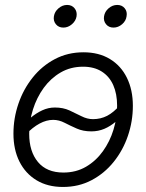

<svg xmlns="http://www.w3.org/2000/svg" viewBox="-20 -743 590 774"><path d="M233.9 10.7Q171.9 10.7 127.2 -16.4Q82.5 -43.5 58.3 -91.8Q34.2 -140.1 34.2 -204.1Q34.2 -266.1 54.2 -324.7Q74.2 -383.3 111.6 -430.2Q148.9 -477.1 200.9 -504.6Q252.9 -532.2 316.4 -532.2Q378.4 -532.2 423.1 -505.1Q467.8 -478 491.7 -429.2Q515.6 -380.4 515.6 -316.4Q515.6 -253.9 495.6 -195.3Q475.6 -136.7 438.2 -90.3Q400.9 -43.9 349.1 -16.6Q297.4 10.7 233.9 10.7ZM235.4 -47.4Q286.6 -47.4 326.7 -70.8Q366.7 -94.2 394.8 -133.3Q422.9 -172.4 437.5 -220.2Q452.1 -268.1 452.1 -316.9Q452.1 -364.7 436.5 -399.9Q420.9 -435.1 390.1 -454.6Q359.4 -474.1 314.9 -474.1Q264.6 -474.1 224.6 -450.9Q184.6 -427.7 156.2 -388.7Q127.9 -349.6 112.8 -301.5Q97.7 -253.4 97.7 -203.6Q97.7 -132.3 133.1 -89.8Q168.5 -47.4 235.4 -47.4ZM83 -200.2 57.6 -224.6Q80.1 -248.5 103 -267.8Q126 -287.1 150.4 -298.3Q174.8 -309.6 201.2 -309.6Q234.4 -309.6 260 -297.9Q285.6 -286.1 308.6 -274.4Q331.5 -262.7 355 -262.7Q385.7 -262.7 411.9 -276.1Q438 -289.6 465.3 -320.8L492.2 -298.8Q470.2 -272.5 447.5 -253.2Q424.8 -233.9 400.4 -223.6Q376 -213.4 348.1 -213.4Q314.9 -213.4 289.1 -224.9Q263.2 -236.3 240.5 -248Q217.8 -259.8 194.3 -259.8Q167.5 -259.8 139.6 -244.9Q111.8 -230 83 -200.2ZM437.5 -631.8Q418.5 -631.8 407.5 -645.3Q396.5 -658.7 399.4 -677.2Q402.3 -696.3 418 -709.7Q433.6 -723.1 452.6 -723.1Q471.7 -723.1 482.7 -709.7Q493.7 -696.3 490.2 -677.2Q487.8 -658.7 472.2 -645.3Q456.5 -631.8 437.5 -631.8ZM235.4 -631.8Q216.3 -631.8 205.3 -645.3Q194.3 -658.7 197.3 -677.2Q200.2 -696.3 216.1 -709.7Q231.9 -723.1 250.5 -723.1Q269.5 -723.1 280.5 -709.7Q291.5 -696.3 288.6 -677.2Q285.6 -658.7 270 -645.3Q254.4 -631.8 235.4 -631.8Z"/></svg>

Font: Inter 28pt Light
Style: Italic
Weight: 300
Italic angle: -9.3988°
Designer: Rasmus Andersson
Foundry: rsms
Version: Version 4.001;git-66647c0bb